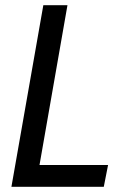

<svg xmlns="http://www.w3.org/2000/svg" viewBox="-20 -720 484 740"><path d="M24 0 147 -700H240L125 -42.5L91 -84H396.5L380 0Z"/></svg>

Font: Cabin
Style: Italic
Weight: 400
Width: 4
Italic angle: -10°
Designer: Pablo Impallari
Foundry: Pablo Impallari. http://www.impallari.com Igino Marini. http://www.ikern.com
Version: Version 3.001